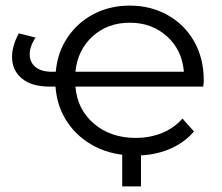

<svg xmlns="http://www.w3.org/2000/svg" viewBox="-20 -550 792 685"><path d="M705 -241H249Q256 -159 315.5 -108.5Q375 -58 464 -58Q515 -58 558 -75.5Q601 -93 631 -127L672 -81Q636 -39 582 -17Q528 5 462 5Q383 5 320.5 -26.5Q258 -58 220.5 -114Q183 -170 178 -241H157Q93 -241 58 -270Q23 -299 23 -347Q23 -386 47 -431L107 -416Q86 -385 86 -356Q86 -328 106.5 -311Q127 -294 165 -294H179Q185 -363 221 -416.5Q257 -470 314.5 -500Q372 -530 443 -530Q518 -530 578.5 -496Q639 -462 673 -401.5Q707 -341 707 -263Q707 -257 705 -241ZM249 -294H636Q630 -371 576 -420Q522 -469 443 -469Q364 -469 310.5 -420.5Q257 -372 249 -294ZM483 115H416V-17H483Z"/></svg>

Font: Montserrat-Regular
Style: Regular
Weight: 400
Version: Version 7.200